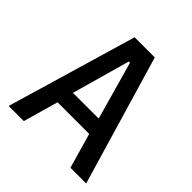

<svg xmlns="http://www.w3.org/2000/svg" viewBox="-187 -836 974 974"><g transform="rotate(45 300.0 -349.0)"><path d="M578.5 0 372.5 -698.2H228L22.4 0H131L184.7 -188.6H411.6L465.6 0ZM206 -277.7 294 -590.2H302.6L390.6 -277.7Z"/></g></svg>

Font: Margiela Mono Medium
Style: Regular
Weight: 500
Designer: Mike Abbink, Paul van der Laan, Pieter van Rosmalen
Foundry: Bold Monday
Version: Version 2.003 2021